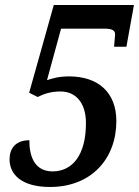

<svg xmlns="http://www.w3.org/2000/svg" viewBox="-20 -734 553 764"><path d="M179 10C345 10 443 -104 443 -252C443 -367 370 -430 255 -430C214 -430 188 -422 167 -415L223 -620H397C429 -620 438 -611 438 -597C438 -590 435 -567 434 -548H483L513 -714H194L96 -365L130 -348C152 -359 179 -370 221 -370C279 -370 322 -328 322 -244C322 -118 269 -52 189 -52C112 -52 96 -122 97 -176C42 -176 18 -143 18 -100C18 -42 63 10 179 10Z"/></svg>

Font: Noto Serif Condensed SemiBold
Style: Italic
Weight: 600
Width: 3
Italic angle: -12°
Designer: Monotype Design Team
Foundry: Monotype Imaging Inc.
Version: Version 2.014